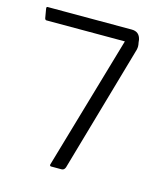

<svg xmlns="http://www.w3.org/2000/svg" viewBox="-89 -626 605 697"><g transform="rotate(15 213.5 -278.0)"><path d="M308 -508H13Q9 -508 7 -514L1 -549V-552Q1 -556 5 -556H321Q350 -556 356 -527L357 -518Q358 -513 358.5 -509.5Q359 -506 359 -503Q359 -492 354 -478L220 -11Q216 0 206 0H167Q162 0 162 -5V-6Z"/></g></svg>

Font: Zain Light
Style: Italic
Weight: 300
Italic angle: -10°
Designer: Zain,Boutros
Foundry: Mobile Telecommunications Company (Zain), 2024
Version: Version 1.51; ttfautohint (v1.8.4)